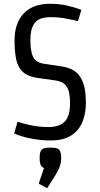

<svg xmlns="http://www.w3.org/2000/svg" viewBox="-20 -732 530 1017"><path d="M248 12Q199 12 147.5 2.5Q96 -7 55 -25L73 -87Q101 -77 146 -68Q191 -59 237 -59Q293 -59 322 -87Q351 -115 351 -188Q351 -214 346.5 -239.5Q342 -265 325.5 -283Q309 -301 273 -306L174 -320Q125 -328 99.5 -352.5Q74 -377 65.5 -418.5Q57 -460 57 -518Q57 -608 105 -660Q153 -712 246 -712Q296 -712 337.5 -702Q379 -692 411 -680L393 -620Q374 -625 333.5 -633Q293 -641 247 -641Q219 -641 195 -633Q171 -625 156 -598.5Q141 -572 141 -518Q141 -463 154.5 -432Q168 -401 214 -394L308 -380Q348 -374 376 -355Q404 -336 419.5 -296Q435 -256 435 -187Q435 -132 417 -87Q399 -42 358 -15Q317 12 248 12ZM247 50Q265 50 277.5 52.5Q290 55 297 66Q304 77 304 105Q304 115 303 123.5Q302 132 300 138Q296 154 288.5 169Q281 184 271 200L230 265L185 241L213 158Q202 154 196 142.5Q190 131 190 105Q190 77 197 66Q204 55 217 52.5Q230 50 247 50Z"/></svg>

Font: Strait
Style: Regular
Weight: 400
Designer: Eduardo Rodriguez Tunni
Foundry: Eduardo Rodriguez Tunni
Version: Version 1.002; ttfautohint (v1.8.4.7-5d5b);gftools[0.9.23]